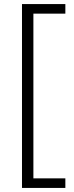

<svg xmlns="http://www.w3.org/2000/svg" viewBox="-20 -779 365 943"><path d="M88 144V-759H301V-712H144V97H301V144Z"/></svg>

Font: SUSE Light
Style: Regular
Weight: 300
Designer: Rene Bieder
Foundry: SUSE
Version: Version 1.000